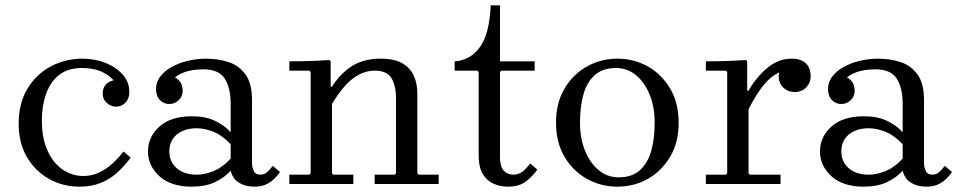

<svg xmlns="http://www.w3.org/2000/svg" viewBox="-20 -690 3590 720"><path d="M279 10Q216 10 164 -19Q112 -48 81 -101Q50 -154 50 -226Q50 -303 83 -357.5Q116 -412 170.5 -441Q225 -470 289 -470Q336 -470 376 -454Q416 -438 440.5 -410Q465 -382 465 -345Q465 -320 450.5 -305Q436 -290 415 -290Q396 -290 380.5 -304Q365 -318 365 -340Q365 -356 374 -369.5Q383 -383 406 -389Q385 -412 355.5 -423.5Q326 -435 288 -435Q234 -435 201 -408.5Q168 -382 152.5 -337Q137 -292 137 -237Q137 -172 158 -125.5Q179 -79 214.5 -54.5Q250 -30 293 -30Q333 -30 371 -53.5Q409 -77 443 -122L470 -99Q445 -65 417 -40.5Q389 -16 355 -3Q321 10 279 10Z M934 10Q900 10 876 -5Q852 -20 845 -50V-300Q845 -361 822.5 -395.5Q800 -430 743 -430Q712 -430 685.5 -423.5Q659 -417 636 -400Q652 -391 658.5 -378Q665 -365 665 -350Q665 -328 650 -314Q635 -300 615 -300Q594 -300 579.5 -315Q565 -330 565 -356Q565 -382 581 -403Q597 -424 624 -439Q651 -454 684.5 -462Q718 -470 752 -470Q800 -470 839 -456.5Q878 -443 901.5 -409.5Q925 -376 925 -315V-77Q925 -63 931.5 -49Q938 -35 957 -35Q971 -35 982 -45Q993 -55 1003 -68L1030 -45Q1018 -28 1004 -15.5Q990 -3 973 3.5Q956 10 934 10ZM700 10Q621 10 578 -29Q535 -68 535 -122Q535 -177 578 -215.5Q621 -254 700 -254Q750 -254 786 -237Q822 -220 845 -194V-149Q813 -183 780 -196Q747 -209 718 -209Q671 -209 643 -185.5Q615 -162 615 -122Q615 -83 643 -59Q671 -35 718 -35Q747 -35 780 -48Q813 -61 845 -95V-50Q822 -24 786 -7Q750 10 700 10Z M1545 -40 1550 -35H1625V0H1385V-35H1460L1465 -40V-320Q1465 -369 1448 -397Q1431 -425 1385 -425Q1343 -425 1304.5 -396.5Q1266 -368 1225 -300V-40L1230 -35H1305V0H1065V-35H1140L1145 -40V-420L1140 -425H1065V-460Q1091 -460 1115.5 -460.5Q1140 -461 1164.5 -462Q1189 -463 1215 -465L1220 -460V-365H1225Q1254 -412 1298 -441Q1342 -470 1407 -470Q1459 -470 1489 -452.5Q1519 -435 1532 -405.5Q1545 -376 1545 -340Z M1968 -77 1995 -54Q1979 -31 1953.5 -10.5Q1928 10 1884 10Q1856 10 1831 -1Q1806 -12 1790.5 -37.5Q1775 -63 1775 -105V-420L1770 -425H1685V-460Q1745 -464 1780.5 -514.5Q1816 -565 1820 -670H1855V-460H1985V-425H1860L1855 -420V-99Q1855 -66 1869 -50.5Q1883 -35 1905 -35Q1925 -35 1939.5 -46.5Q1954 -58 1968 -77Z M2295 -470Q2357 -470 2409 -441Q2461 -412 2493 -358Q2525 -304 2525 -230Q2525 -156 2493 -102Q2461 -48 2409 -19Q2357 10 2295 10Q2234 10 2181.5 -19Q2129 -48 2097 -102Q2065 -156 2065 -230Q2065 -304 2097 -358Q2129 -412 2181.5 -441Q2234 -470 2295 -470ZM2300 -25Q2350 -25 2379.5 -51.5Q2409 -78 2422 -124Q2435 -170 2435 -230Q2435 -289 2416 -335.5Q2397 -382 2364.5 -408.5Q2332 -435 2290 -435Q2241 -435 2211 -409Q2181 -383 2168 -336.5Q2155 -290 2155 -230Q2155 -171 2174 -124.5Q2193 -78 2225.5 -51.5Q2258 -25 2300 -25Z M2787 -350Q2816 -401 2858.5 -436Q2901 -471 2950 -470Q2975 -470 2990.5 -461Q3006 -452 3013 -437.5Q3020 -423 3020 -405Q3020 -379 3003 -362Q2986 -345 2960 -345Q2934 -345 2917 -362Q2900 -379 2900 -405Q2900 -414 2906 -429Q2912 -444 2919 -451L2918 -425Q2899 -419 2879 -405Q2859 -391 2836.5 -362Q2814 -333 2787 -280ZM2787 -40 2792 -35H2907V0H2627V-35H2702L2707 -40V-420L2702 -425H2627V-460Q2653 -460 2677.5 -460.5Q2702 -461 2726.5 -462Q2751 -463 2777 -465L2782 -460V-350H2787Z M3454 10Q3420 10 3396 -5Q3372 -20 3365 -50V-300Q3365 -361 3342.5 -395.5Q3320 -430 3263 -430Q3232 -430 3205.5 -423.5Q3179 -417 3156 -400Q3172 -391 3178.5 -378Q3185 -365 3185 -350Q3185 -328 3170 -314Q3155 -300 3135 -300Q3114 -300 3099.5 -315Q3085 -330 3085 -356Q3085 -382 3101 -403Q3117 -424 3144 -439Q3171 -454 3204.5 -462Q3238 -470 3272 -470Q3320 -470 3359 -456.5Q3398 -443 3421.5 -409.5Q3445 -376 3445 -315V-77Q3445 -63 3451.5 -49Q3458 -35 3477 -35Q3491 -35 3502 -45Q3513 -55 3523 -68L3550 -45Q3538 -28 3524 -15.5Q3510 -3 3493 3.5Q3476 10 3454 10ZM3220 10Q3141 10 3098 -29Q3055 -68 3055 -122Q3055 -177 3098 -215.5Q3141 -254 3220 -254Q3270 -254 3306 -237Q3342 -220 3365 -194V-149Q3333 -183 3300 -196Q3267 -209 3238 -209Q3191 -209 3163 -185.5Q3135 -162 3135 -122Q3135 -83 3163 -59Q3191 -35 3238 -35Q3267 -35 3300 -48Q3333 -61 3365 -95V-50Q3342 -24 3306 -7Q3270 10 3220 10Z"/></svg>

Font: Brygada 1918
Style: Regular
Weight: 400
Designer: Mateusz Machalski | Borys Kosmynka | Przemek Hoffer
Foundry: NIEPODLEGLA 2018
Version: Version 3.006